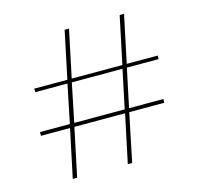

<svg xmlns="http://www.w3.org/2000/svg" viewBox="-100 -787 925 893"><g transform="rotate(-15 362.5 -340.0)"><path d="M143 0 192 -232H52V-250H196L234 -435H79V-452H238L286 -680H307L259 -452H503L551 -680H572L524 -452H673V-435H520L481 -250H646V-232H477L429 0H408L457 -232H213L164 0ZM217 -250H460L499 -435H255Z"/></g></svg>

Font: DM Sans Thin
Style: Regular
Weight: 100
Designer: Colophon Foundry, Jonny Pinhorn
Foundry: Colophon Foundry
Version: Version 4.004; ttfautohint (v1.8.4.7-5d5b)